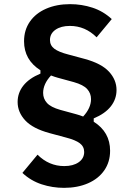

<svg xmlns="http://www.w3.org/2000/svg" viewBox="-20 -730 640 926"><path d="M289 176Q233 176 181 159Q129 142 88 104L161 16Q216 71 290 71Q333 71 359.5 52.5Q386 34 386 3Q386 -23 365 -39Q344 -55 297 -67L219 -88Q138 -110 101.5 -149.5Q65 -189 65 -238Q65 -282 92.5 -317Q120 -352 175 -375V-391Q96 -441 96 -531Q96 -585 124 -625.5Q152 -666 202.5 -688Q253 -710 318 -710Q374 -710 426 -693Q478 -676 519 -638L446 -550Q391 -605 317 -605Q274 -605 247.5 -586.5Q221 -568 221 -537Q221 -511 242 -495Q263 -479 310 -467L388 -446Q469 -424 505.5 -384.5Q542 -345 542 -296Q542 -252 514.5 -217Q487 -182 432 -159V-143Q511 -93 511 -3Q511 51 483 91.5Q455 132 404.5 154Q354 176 289 176ZM336 -334 259 -355Q244 -359 226 -366Q188 -325 188 -282Q188 -254 206.5 -233.5Q225 -213 271 -200L348 -179Q363 -175 381 -168Q419 -209 419 -252Q419 -280 400.5 -300.5Q382 -321 336 -334Z"/></svg>

Font: iA Writer Duo S
Style: Bold
Weight: 700
Designer: Mike Abbink, Paul van der Laan, Pieter van Rosmalen, Oliver Reichenstein
Foundry: Bold Monday and Information Architects Inc.
Version: Version 2.000